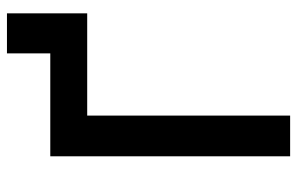

<svg xmlns="http://www.w3.org/2000/svg" viewBox="-168 -670 838 541"><g transform="rotate(-90 250.5 -399.0)"><path d="M371.1 -797.9H483.9V-571.8H195.8V0H81.1V-675.8H371.1Z"/></g></svg>

Font: Clear Sans Medium
Style: Regular
Weight: 500
Foundry: Intel Corporation
Version: Version 1.00